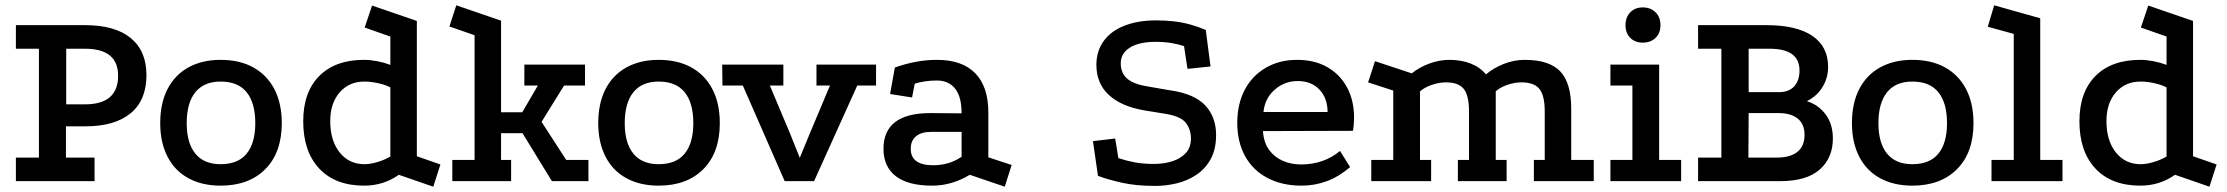

<svg xmlns="http://www.w3.org/2000/svg" viewBox="-20 -684 8411 725"><path d="M302 -589Q414 -589 473.5 -540.5Q533 -492 533 -400Q533 -306 473.5 -256.5Q414 -207 302 -207H229V-89H337V0H40V-89H127V-500H40V-589ZM301 -290Q426 -290 426 -398Q426 -500 301 -500H230V-290Z M813 -458Q885 -458 936.5 -429.5Q988 -401 1016 -347.5Q1044 -294 1044 -219Q1044 -108 982 -45.5Q920 17 813 17Q743 17 691.5 -11Q640 -39 612.5 -92.5Q585 -146 585 -219Q585 -294 612.5 -347.5Q640 -401 691.5 -429.5Q743 -458 813 -458ZM813 -376Q750 -376 717.5 -335.5Q685 -295 685 -219Q685 -144 717.5 -104Q750 -64 813 -64Q879 -64 911.5 -104Q944 -144 944 -219Q944 -295 911.5 -335.5Q879 -376 813 -376Z M1616 21 1486 -24Q1428 17 1355 17Q1246 17 1185.5 -47.5Q1125 -112 1125 -226Q1125 -336 1185.5 -397Q1246 -458 1355 -458Q1378 -458 1404 -453Q1430 -448 1454 -439V-546L1357 -580L1385 -663L1554 -605V-94L1643 -63ZM1356 -64Q1378 -64 1405 -72Q1432 -80 1454 -93V-354Q1435 -364 1407.5 -370Q1380 -376 1356 -376Q1298 -376 1262.5 -335Q1227 -294 1227 -227Q1227 -153 1262.5 -108.5Q1298 -64 1356 -64Z M1703 -664 1872 -606V-260H1952L2011 -361H1960V-440H2189V-361H2110L2025 -224L2118 -80H2202V0H2064L1953 -181H1872V-80H1910V0H1688V-80H1772V-551L1677 -584Z M2467 -458Q2539 -458 2590.5 -429.5Q2642 -401 2670 -347.5Q2698 -294 2698 -219Q2698 -108 2636 -45.5Q2574 17 2467 17Q2397 17 2345.5 -11Q2294 -39 2266.5 -92.5Q2239 -146 2239 -219Q2239 -294 2266.5 -347.5Q2294 -401 2345.5 -429.5Q2397 -458 2467 -458ZM2467 -376Q2404 -376 2371.5 -335.5Q2339 -295 2339 -219Q2339 -144 2371.5 -104Q2404 -64 2467 -64Q2533 -64 2565.5 -104Q2598 -144 2598 -219Q2598 -295 2565.5 -335.5Q2533 -376 2467 -376Z M2707 -440H2938V-361H2887L2964 -178L3000 -88L3037 -178L3114 -361H3063V-440H3288V-361H3217L3054 0H2943L2785 -361H2708Z M3642 -24Q3574 17 3500 17Q3410 17 3363.5 -18Q3317 -53 3316 -120Q3315 -257 3493 -257L3611 -256Q3611 -319 3586.5 -349.5Q3562 -380 3518 -380Q3495 -380 3474 -377Q3453 -374 3434 -368L3424 -316L3341 -329L3359 -429Q3398 -443 3438 -450.5Q3478 -458 3518 -458Q3613 -458 3662.5 -407.5Q3712 -357 3712 -259V-90L3800 -61L3774 21ZM3496 -186Q3459 -186 3439 -169.5Q3419 -153 3419 -122Q3419 -60 3504 -60Q3564 -60 3611 -92V-186Z M4342 18Q4270 18 4216.5 6Q4163 -6 4126 -20L4107 -151L4191 -161L4203 -87Q4233 -77 4264.5 -71Q4296 -65 4337 -65Q4375 -65 4406.5 -75Q4438 -85 4457.5 -106Q4477 -127 4477 -161Q4477 -196 4457 -221Q4437 -246 4376 -255L4302 -267Q4214 -282 4167 -325.5Q4120 -369 4120 -439Q4120 -491 4147.5 -529Q4175 -567 4226 -587Q4277 -607 4345 -607Q4381 -607 4412 -603.5Q4443 -600 4472.5 -592Q4502 -584 4533 -571L4551 -433L4464 -424L4451 -510Q4430 -517 4403 -521.5Q4376 -526 4343 -526Q4282 -526 4247 -504.5Q4212 -483 4212 -445Q4212 -407 4237.5 -386Q4263 -365 4317 -357L4398 -343Q4490 -330 4531 -286Q4572 -242 4572 -174Q4572 -121 4552 -84Q4532 -47 4498.5 -24.5Q4465 -2 4424.5 8Q4384 18 4342 18Z M5078 -53Q5036 -17 4990.5 0Q4945 17 4895 17Q4821 17 4766 -12Q4711 -41 4681.5 -94.5Q4652 -148 4652 -220Q4652 -291 4680 -344.5Q4708 -398 4759.5 -428Q4811 -458 4878 -458Q4944 -458 4992 -430.5Q5040 -403 5066.5 -354Q5093 -305 5093 -239Q5093 -228 5092 -215Q5091 -202 5089 -190L4749 -189Q4752 -145 4772.5 -117.5Q4793 -90 4824.5 -76.5Q4856 -63 4893 -63Q4936 -63 4973 -76Q5010 -89 5040 -114ZM4993 -261Q4993 -313 4962.5 -345.5Q4932 -378 4880 -378Q4831 -378 4793.5 -345.5Q4756 -313 4751 -261Z M5158 0V-80H5241V-342L5146 -373L5172 -453L5311 -407Q5341 -431 5378.5 -444.5Q5416 -458 5453 -458Q5498 -458 5533.5 -444Q5569 -430 5591 -403Q5619 -427 5658 -442.5Q5697 -458 5737 -458Q5830 -458 5871.5 -414.5Q5913 -371 5913 -273V-80H5998V0H5772V-80H5813V-263Q5813 -323 5793 -348Q5773 -373 5725 -373Q5699 -373 5671.5 -363.5Q5644 -354 5628 -339V-80H5669V0H5485V-80H5527V-263Q5527 -323 5507.5 -348Q5488 -373 5440 -373Q5414 -373 5386.5 -363.5Q5359 -354 5342 -339V-80H5384V0Z M6061 -440H6245V-80H6328V0H6061V-80H6144V-361H6061ZM6183 -656Q6213 -656 6231.5 -637.5Q6250 -619 6250 -589Q6250 -559 6231.5 -541Q6213 -523 6183 -523Q6154 -523 6136 -541Q6118 -559 6118 -589Q6118 -619 6136 -637.5Q6154 -656 6183 -656Z M6392 0V-89H6480V-500H6392V-589H6651Q6764 -589 6823.5 -548.5Q6883 -508 6883 -432Q6883 -390 6862 -355.5Q6841 -321 6803 -302Q6847 -288 6874 -251.5Q6901 -215 6901 -161Q6901 -88 6851.5 -44Q6802 0 6702 0ZM6582 -89H6690Q6740 -89 6767 -110.5Q6794 -132 6794 -175Q6794 -215 6768.5 -236Q6743 -257 6696 -257H6583ZM6583 -336H6697Q6735 -336 6755 -358Q6775 -380 6775 -418Q6775 -500 6662 -500H6583Z M7201 -458Q7273 -458 7324.5 -429.5Q7376 -401 7404 -347.5Q7432 -294 7432 -219Q7432 -108 7370 -45.5Q7308 17 7201 17Q7131 17 7079.5 -11Q7028 -39 7000.5 -92.5Q6973 -146 6973 -219Q6973 -294 7000.5 -347.5Q7028 -401 7079.5 -429.5Q7131 -458 7201 -458ZM7201 -376Q7138 -376 7105.5 -335.5Q7073 -295 7073 -219Q7073 -144 7105.5 -104Q7138 -64 7201 -64Q7267 -64 7299.5 -104Q7332 -144 7332 -219Q7332 -295 7299.5 -335.5Q7267 -376 7201 -376Z M7500 0V-80H7584V-556L7486 -583L7510 -664L7684 -615V-80H7768V0Z M8323 21 8193 -24Q8135 17 8062 17Q7953 17 7892.5 -47.5Q7832 -112 7832 -226Q7832 -336 7892.5 -397Q7953 -458 8062 -458Q8085 -458 8111 -453Q8137 -448 8161 -439V-546L8064 -580L8092 -663L8261 -605V-94L8350 -63ZM8063 -64Q8085 -64 8112 -72Q8139 -80 8161 -93V-354Q8142 -364 8114.5 -370Q8087 -376 8063 -376Q8005 -376 7969.5 -335Q7934 -294 7934 -227Q7934 -153 7969.5 -108.5Q8005 -64 8063 -64Z"/></svg>

Font: Podkova SemiBold
Style: Regular
Weight: 600
Designer: Ilya Yudin
Foundry: Cyreal (www.cyreal.org)
Version: Version 2.103